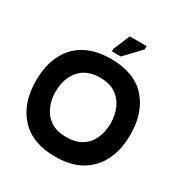

<svg xmlns="http://www.w3.org/2000/svg" viewBox="-170 -855 956 1000"><g transform="rotate(30 307.5 -354.5)"><path d="M300 14Q162 14 89 -65.5Q16 -145 16 -280Q16 -369 47.5 -434.5Q79 -500 142 -536.5Q205 -573 300 -573Q439 -573 511 -493.5Q583 -414 583 -280Q583 -193 551 -126.5Q519 -60 456 -23Q393 14 300 14ZM298 -103Q354 -103 391 -126Q428 -149 446 -189.5Q464 -230 464 -280Q464 -330 446 -371Q428 -412 391.5 -436Q355 -460 298 -460Q218 -460 175.5 -410Q133 -360 133 -280Q133 -231 151.5 -190.5Q170 -150 206 -126.5Q242 -103 298 -103ZM336 -609H282V-624L324 -723H425V-703Z"/></g></svg>

Font: Darker Grotesque Light ExtraBold
Style: Regular
Weight: 800
Version: Version 1.000;gftools[0.9.28]